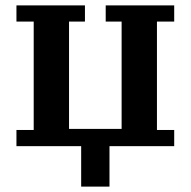

<svg xmlns="http://www.w3.org/2000/svg" viewBox="-20 -542 707 712"><path d="M281 0H41V-60H105V-462H41V-522H295V-462H236V-64H431V-462H372V-522H626V-462H562V-60H626V0H386V150H281Z"/></svg>

Font: IBM Plex Serif SmBld
Style: Regular
Weight: 600
Designer: Mike Abbink, Paul van der Laan, Pieter van Rosmalen
Foundry: Bold Monday
Version: Version 3.001